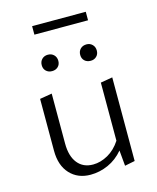

<svg xmlns="http://www.w3.org/2000/svg" viewBox="-114 -832 747 916"><g transform="rotate(-15 260.0 -374.0)"><path d="M398 -711H133V-753H398ZM129 -561Q129 -579 140.5 -590.5Q152 -602 170 -602Q188 -602 199.5 -590.5Q211 -579 211 -561Q211 -543 199.5 -532Q188 -521 170 -521Q152 -521 140.5 -532Q129 -543 129 -561ZM401 -561Q401 -543 389.5 -532Q378 -521 361 -521Q342 -521 330.5 -532Q319 -543 319 -561Q319 -579 330.5 -590.5Q342 -602 361 -602Q378 -602 389.5 -590.5Q401 -579 401 -561ZM439 -418V-5L389 5L382 -72Q350 -34 307.5 -15Q265 4 220 4Q157 4 118.5 -37.5Q80 -79 80 -152V-408L140 -418V-171Q140 -109 167.5 -74.5Q195 -40 244 -40Q281 -40 317.5 -60.5Q354 -81 380 -121V-408Z"/></g></svg>

Font: Isabella Sans
Style: Regular
Weight: 400
Designer: Original fonts by Christian Thalmann (Catharsis Fonts), Modifications by Cristiano Sobral
Version: Version 0.002;July 12, 2020;FontCreator 13.0.0.2655 64-bit; 